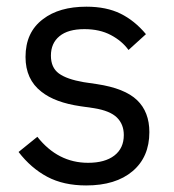

<svg xmlns="http://www.w3.org/2000/svg" viewBox="-20 -548 527 580"><path d="M240.2 12.2Q329.6 12.2 380.4 -30.8Q431.2 -73.7 431.2 -148.9Q431.2 -210 394 -245.6Q356.9 -281.2 272.9 -293.9L232.9 -299.8Q181.6 -308.6 157.7 -326.2Q133.8 -343.8 133.8 -379.9Q133.8 -417.5 159.7 -438.7Q185.5 -460 234.9 -460Q281.2 -460 314.9 -442.1Q348.6 -424.3 368.2 -397L420.9 -444.8Q386.7 -485.8 344 -506.8Q301.3 -527.8 241.2 -527.8Q158.7 -527.8 109.9 -490.2Q57.1 -450.7 57.1 -376Q57.1 -308.1 105 -271Q146 -238.3 223.1 -227.1L264.2 -221.2Q312.5 -213.4 333.3 -192.9Q354 -172.4 354 -140.1Q354 -100.1 325.4 -78.1Q296.9 -56.2 246.1 -56.2Q154.8 -56.2 92.8 -134.8L36.1 -88.9Q73.7 -40 122.8 -13.9Q171.9 12.2 240.2 12.2Z"/></svg>

Font: Plexus Sans
Style: Regular
Weight: 400
Version: Version 2.001;PS 002.001;hotconv 1.0.70;makeotf.lib2.5.58329